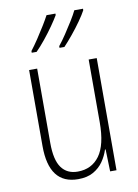

<svg xmlns="http://www.w3.org/2000/svg" viewBox="-87 -824 641 892"><g transform="rotate(-10 233.5 -378.0)"><path d="M391 -529V0H361L358 -104H355Q346 -75 328 -49Q310 -23 281 -6.5Q252 10 209 10Q72 10 72 -170V-529H110V-178Q110 -98 136.5 -61.5Q163 -25 213 -25Q279 -25 316 -75.5Q353 -126 353 -233V-529ZM368 -759Q358 -740 338 -711.5Q318 -683 294.5 -654.5Q271 -626 252 -606H229V-614Q246 -635 265 -663.5Q284 -692 301 -719.5Q318 -747 327 -766H368ZM238 -759Q227 -740 207.5 -712Q188 -684 164.5 -655Q141 -626 121 -606H98V-614Q115 -636 134 -664.5Q153 -693 169.5 -720Q186 -747 196 -766H238Z"/></g></svg>

Font: Noto Sans Lao Condensed ExtraLight
Style: Regular
Weight: 200
Width: 3
Designer: Monotype Design Team
Foundry: Monotype Imaging Inc.
Version: Version 2.003; ttfautohint (v1.8.4.7-5d5b)